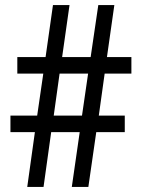

<svg xmlns="http://www.w3.org/2000/svg" viewBox="-20 -734 556 754"><path d="M391 -445 368 -280H470V-215H358L327 0H262L293 -215H181L151 0H87L117 -215H21V-280H126L150 -445H48V-510H159L188 -714H253L224 -510H336L366 -714H429L400 -510H496V-445ZM191 -280H302L326 -445H214Z"/></svg>

Font: Noto Sans Condensed
Style: Regular
Weight: 400
Width: 3
Version: Version 2.013